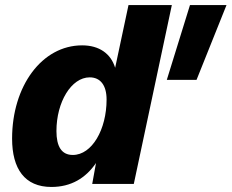

<svg xmlns="http://www.w3.org/2000/svg" viewBox="-20 -730 919 762"><path d="M184 12C262 12 320 -23 361 -83L346 0H511L662 -710H490L437 -461C420 -517 374 -550 306 -550C146 -550 28 -388 28 -180C28 -60 78 12 184 12ZM642 -413H760L879 -710H734ZM269 -115C224 -115 204 -149 204 -210C204 -325 263 -423 336 -423C378 -423 403 -392 403 -335C403 -216 345 -115 269 -115Z"/></svg>

Font: Geist ExtraBold
Style: Italic
Weight: 800
Italic angle: -12°
Designer: Basement.studio, Andrés Briganti, Mateo Zaragoza
Foundry: Basement.studio, Vercel, Andrés Briganti, Guido Ferreyra, Mateo Zaragoza
Version: Version 1.500